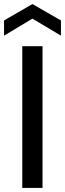

<svg xmlns="http://www.w3.org/2000/svg" viewBox="-36 -928 321 948"><path d="M74 0V-700H174V0ZM-16 -752V-827L124 -908L265 -827V-752L124 -836Z"/></svg>

Font: DM Sans 12pt Medium
Style: Regular
Weight: 500
Version: Version 4.004;gftools[0.9.30]